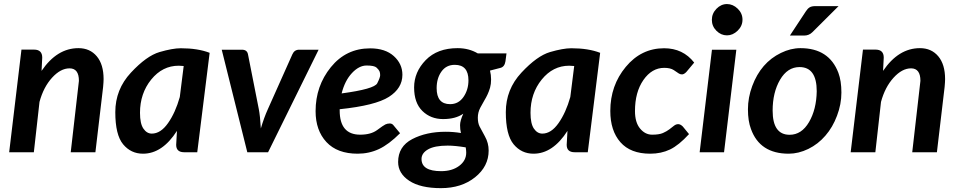

<svg xmlns="http://www.w3.org/2000/svg" viewBox="-20 -762 4790 961"><path d="M375 -357.4Q375 -419.9 328.1 -419.9Q283.2 -419.9 240.5 -373Q197.8 -326.2 177.7 -252L149.4 0H25.9L87.4 -513.7H150.4Q191.4 -513.7 191.4 -473.6L188 -407.2Q265.1 -521 372.6 -521Q430.2 -521 464.4 -480.2Q498.5 -439.5 498.5 -366.2Q498.5 -352.5 496.1 -326.7L457.5 0H334Q375 -355 375 -357.4Z M739.7 -93.3Q784.2 -93.3 821 -145.8Q857.9 -198.2 879.9 -276.4L899.4 -431.6Q885.7 -433.1 874.5 -433.1Q793 -433.1 736.8 -363.8Q680.7 -294.4 680.7 -197.3Q680.7 -143.1 697.8 -118.2Q714.8 -93.3 739.7 -93.3ZM884.8 -520.5Q970.2 -520.5 1029.3 -497.6L967.3 0H901.9Q861.8 0 861.8 -37.1L865.7 -106.9Q792.5 7.3 695.8 7.3Q635.3 7.3 596.2 -39.8Q557.1 -86.9 557.1 -200.7Q557.1 -314.5 635.3 -398.4Q713.4 -482.4 778.6 -501.5Q843.8 -520.5 884.8 -520.5Z M1190.9 -513.2Q1216.8 -513.2 1221.2 -490.2L1275.4 -215.8Q1281.7 -184.6 1285.6 -119.1Q1301.3 -172.9 1320.8 -215.8L1443.4 -490.2Q1453.6 -513.2 1477.1 -513.2H1574.7L1321.8 0H1217.8L1089.8 -513.2Z M1689.9 -294.4Q1853.5 -316.4 1868.2 -345.2Q1882.8 -374 1882.8 -385.7Q1882.8 -397.5 1879.4 -405.3Q1876 -413.1 1864.7 -423.6Q1853.5 -434.1 1814.9 -434.1Q1776.9 -434.1 1741.5 -396.2Q1706.1 -358.4 1689.9 -294.4ZM1994.1 -387.7Q1994.1 -320.3 1926.5 -277.1Q1858.9 -233.9 1680.2 -215.3V-209Q1680.2 -87.9 1782.7 -87.9Q1836.4 -87.9 1867.7 -111.1Q1898.9 -134.3 1908.9 -139.2Q1918.9 -144 1931.2 -144Q1943.4 -144 1951.2 -132.8L1982.4 -95.2Q1926.3 -39.1 1876.7 -15.9Q1827.1 7.3 1770 7.3Q1668 7.3 1613.8 -51Q1559.6 -109.4 1559.6 -205.6Q1559.6 -331.5 1636 -425.8Q1712.4 -520 1832.5 -520Q1908.2 -520 1951.2 -481.2Q1994.1 -442.4 1994.1 -387.7Z M2089.8 33.7Q2089.8 94.7 2188 94.7Q2242.7 94.7 2278.1 68.4Q2313.5 42 2313.5 2Q2313.5 -9.8 2311 -24.4Q2257.3 -33.2 2220.7 -33.2Q2155.3 -33.2 2122.6 -14.4Q2089.8 4.4 2089.8 33.7ZM2165.5 -320.8Q2165.5 -240.7 2232.9 -240.7Q2274.9 -240.7 2299.8 -276.6Q2324.7 -312.5 2324.7 -359.9Q2324.7 -437.5 2256.3 -437.5Q2213.4 -437.5 2189.5 -403.8Q2165.5 -370.1 2165.5 -320.8ZM2371.6 -172.9Q2371.6 -147 2380.1 -129.6Q2388.7 -112.3 2407.2 -79.3Q2425.8 -46.4 2425.8 -8.3Q2425.8 70.8 2357.9 125.2Q2290 179.7 2187 179.7Q2084 179.7 2028.3 142.8Q1972.7 106 1972.7 48.8Q1972.7 -28.8 2043.2 -65.7Q2113.8 -102.5 2210.4 -102.5Q2250 -102.5 2287.1 -96.2Q2282.7 -113.8 2282.7 -135.7Q2282.7 -157.7 2298.8 -192.9Q2260.3 -166 2197.8 -166Q2135.7 -166 2094.2 -206.5Q2052.7 -247.1 2052.7 -324.2Q2052.7 -401.4 2110.8 -461.2Q2168.9 -521 2270.5 -521Q2327.1 -521 2371.6 -494.6H2515.1L2509.8 -454.6Q2505.4 -427.7 2485.4 -422.4L2432.6 -408.7Q2438 -387.2 2438 -364.3Q2438 -341.3 2432.9 -323.2Q2427.7 -305.2 2420.4 -289.6Q2413.1 -273.9 2404.8 -260.3Q2396.5 -246.6 2384 -222.9Q2371.6 -199.2 2371.6 -172.9Z M2694.3 -93.3Q2738.8 -93.3 2775.6 -145.8Q2812.5 -198.2 2834.5 -276.4L2854 -431.6Q2840.3 -433.1 2829.1 -433.1Q2747.6 -433.1 2691.4 -363.8Q2635.3 -294.4 2635.3 -197.3Q2635.3 -143.1 2652.3 -118.2Q2669.4 -93.3 2694.3 -93.3ZM2839.4 -520.5Q2924.8 -520.5 2983.9 -497.6L2921.9 0H2856.4Q2816.4 0 2816.4 -37.1L2820.3 -106.9Q2747.1 7.3 2650.4 7.3Q2589.8 7.3 2550.8 -39.8Q2511.7 -86.9 2511.7 -200.7Q2511.7 -314.5 2589.8 -398.4Q2668 -482.4 2733.2 -501.5Q2798.3 -520.5 2839.4 -520.5Z M3034.7 -206.5Q3034.7 -334 3112.1 -427.2Q3189.5 -520.5 3304.2 -520.5Q3398.4 -520.5 3454.6 -448.7L3415 -401.4Q3403.3 -389.6 3393.6 -389.6Q3383.8 -389.6 3376.7 -394.8Q3369.6 -399.9 3352.5 -411.1Q3335.4 -422.4 3304.7 -422.4Q3242.7 -422.4 3200.4 -361.6Q3158.2 -300.8 3158.2 -206.1Q3158.2 -149.4 3183.6 -118.7Q3209 -87.9 3244.1 -87.9Q3279.3 -87.9 3298.1 -96.2Q3316.9 -104.5 3329.8 -114.3Q3342.8 -124 3353 -132.3Q3363.3 -140.6 3374.5 -140.6Q3385.7 -140.6 3397.5 -128.9L3428.7 -90.8Q3377.4 -34.7 3333.3 -13.7Q3289.1 7.3 3234.4 7.3Q3135.7 7.3 3085.2 -50.3Q3034.7 -107.9 3034.7 -206.5Z M3618.7 -585Q3588.9 -585 3565.9 -607.9Q3543 -630.9 3543 -662.6Q3543 -694.3 3565.9 -718Q3588.9 -741.7 3618.7 -741.7Q3648.4 -741.7 3672.4 -718.5Q3696.3 -695.3 3696.3 -663.6Q3696.3 -631.8 3672.1 -608.4Q3647.9 -585 3618.7 -585ZM3665.5 -513.2 3604 0H3481.9L3543.5 -513.2Z M3927.7 7.3Q3783.2 7.3 3738.8 -116.2Q3723.6 -156.2 3723.6 -214.8Q3723.6 -273.4 3745.1 -331.5Q3788.6 -448.7 3888.7 -497.1Q3937.5 -521 3986.3 -521Q4129.4 -521 4176.3 -397.5Q4191.4 -357.4 4191.4 -298.8Q4191.4 -240.2 4169.4 -182.6Q4147.9 -125 4111.3 -83Q4074.7 -40.5 4025.9 -16.6Q3976.6 7.3 3927.7 7.3ZM3847.2 -208.5Q3847.2 -87.4 3932.1 -87.4Q3992.2 -87.4 4029.3 -150.9Q4066.4 -214.4 4067.9 -305.2Q4067.9 -426.3 3981.9 -426.3Q3921.4 -426.3 3884.3 -362.8Q3847.2 -299.3 3847.2 -208.5ZM4004.9 -584H3933.6L4013.7 -705.6Q4022 -718.8 4032.2 -725.1Q4042.5 -731.4 4061.5 -731.4H4177.2L4046.4 -601.1Q4029.3 -584 4004.9 -584Z M4586.9 -357.4Q4586.9 -419.9 4540 -419.9Q4495.1 -419.9 4452.4 -373Q4409.7 -326.2 4389.6 -252L4361.3 0H4237.8L4299.3 -513.7H4362.3Q4403.3 -513.7 4403.3 -473.6L4399.9 -407.2Q4477.1 -521 4584.5 -521Q4642.1 -521 4676.3 -480.2Q4710.4 -439.5 4710.4 -366.2Q4710.4 -352.5 4708 -326.7L4669.4 0H4545.9Q4586.9 -355 4586.9 -357.4Z"/></svg>

Font: Lato-BoldItalic
Style: Bold Italic
Weight: 700
Italic angle: -7°
Designer: Lukasz Dziedzic
Foundry: tyPoland Lukasz Dziedzic
Version: Version 1.104; Western+Polish opensource